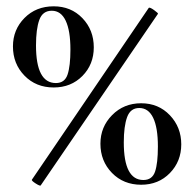

<svg xmlns="http://www.w3.org/2000/svg" viewBox="-20 -580 614 608"><path d="M21 -433Q21 -486 57.5 -523Q94 -560 150 -560Q205 -560 241 -522.5Q277 -485 277 -430Q277 -376 241 -339.5Q205 -303 150 -303Q94 -303 57.5 -340.5Q21 -378 21 -433ZM203 -423Q203 -483 188 -514.5Q173 -546 144 -546Q115 -546 104.5 -517Q94 -488 94 -436Q94 -317 157 -317Q185 -317 194 -344Q203 -371 203 -423ZM298 -125Q298 -178 335 -215.5Q372 -253 427 -253Q482 -253 518 -215Q554 -177 554 -123Q554 -69 518 -32Q482 5 427 5Q371 5 334.5 -32.5Q298 -70 298 -125ZM480 -116Q480 -176 465 -207Q450 -238 421 -238Q393 -238 382.5 -209Q372 -180 372 -129Q372 -10 434 -10Q462 -10 471 -36.5Q480 -63 480 -116ZM81 -11 451 -555Q454 -558 468 -548Q482 -538 480 -536L109 7Q107 10 93 1Q79 -8 81 -11Z"/></svg>

Font: Cormorant Garamond SemiBold
Style: Regular
Weight: 600
Designer: Christian Thalmann (Catharsis Fonts)
Foundry: Catharsis Fonts
Version: Version 4.000